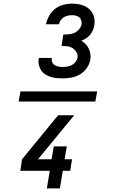

<svg xmlns="http://www.w3.org/2000/svg" viewBox="-20 -873 640 1061"><path d="M83 -312 93 -368H517L507 -312ZM327 -440Q309 -440 292 -441.5Q275 -443 259 -448.5Q243 -454 229 -463Q215 -472 206.5 -485.5Q198 -499 194.5 -515.5Q191 -532 194 -550L195 -553H266V-552Q264 -540 268.5 -529.5Q273 -519 282.5 -513Q292 -507 303 -505Q314 -503 326 -503Q339 -503 351.5 -505Q364 -507 376 -513Q388 -519 397 -530Q406 -541 408 -553Q411 -570 403 -584Q395 -598 382 -606.5Q369 -615 353 -617Q337 -619 320 -619L330 -682Q345 -682 361 -683.5Q377 -685 391.5 -691.5Q406 -698 417 -711Q428 -724 431 -739Q432 -750 429 -760.5Q426 -771 418 -777.5Q410 -784 399.5 -786.5Q389 -789 378 -789Q367 -789 355 -786.5Q343 -784 332.5 -777.5Q322 -771 315 -761Q308 -751 306 -739H234Q239 -763 251.5 -785.5Q264 -808 284.5 -824Q305 -840 329.5 -846.5Q354 -853 378 -853Q404 -853 429 -846.5Q454 -840 472.5 -823.5Q491 -807 498.5 -782.5Q506 -758 501 -732Q499 -718 493 -705Q487 -692 477.5 -680.5Q468 -669 455.5 -661Q443 -653 429 -648Q443 -640 453.5 -629Q464 -618 470.5 -604.5Q477 -591 479.5 -575Q482 -559 479 -543Q475 -519 459.5 -497Q444 -475 422 -462Q400 -449 375.5 -444.5Q351 -440 327 -440ZM239 168 255 71H92L102 7L301 -236H390L190 7H265L277 -64H349L337 7H378L368 71H327L311 168Z"/></svg>

Font: Iosevka Aile
Style: Italic
Weight: 400
Italic angle: -9°
Designer: Belleve Invis
Foundry: Belleve Invis
Version: Version 28.0.1; ttfautohint (v1.8.4)